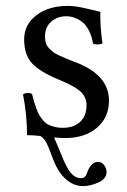

<svg xmlns="http://www.w3.org/2000/svg" viewBox="-20 -459 430 652"><path d="M117.2 2.9Q94.7 0 71.8 0Q71.8 -69.8 58.1 -138.2Q63 -143.1 75.2 -143.1Q85 -143.1 88.9 -139.2Q93.8 -121.6 95.9 -113.3Q98.1 -105 103.5 -90.3Q108.9 -75.7 113.3 -68.4Q117.7 -61 125.7 -51Q133.8 -41 142.8 -36.4Q151.9 -31.7 164.6 -28.3Q177.2 -24.9 192.9 -24.9Q231 -24.9 252.4 -45.4Q273.9 -65.9 273.9 -102.1Q273.9 -128.4 254.6 -147Q235.4 -165.5 181.2 -188Q114.7 -215.3 88.4 -244.4Q62 -273.4 62 -325.2Q62 -375.5 103.5 -407.2Q145 -439 210.9 -439Q237.3 -439 277.3 -429.2Q317.4 -419.4 320.8 -418.9Q319.3 -370.1 328.1 -312Q322.3 -308.1 310.1 -308.1Q300.3 -308.1 295.9 -311Q292 -335 283 -353Q273.9 -371.1 263.9 -380.4Q253.9 -389.6 241.5 -395.3Q229 -400.9 220.7 -402.3Q212.4 -403.8 204.1 -403.8Q175.3 -403.8 154.1 -385.5Q132.8 -367.2 132.8 -335Q132.8 -323.2 135.5 -313.7Q138.2 -304.2 145.8 -296.1Q153.3 -288.1 159.9 -282.7Q166.5 -277.3 180.9 -270.8Q195.3 -264.2 204.3 -260.3Q213.4 -256.3 232.9 -249Q350.1 -206.1 350.1 -117.2Q350.1 -60.1 309.1 -25.1Q268.1 9.8 201.2 9.8Q188.5 9.8 164.1 7.8V8.8Q183.6 54.2 187 63Q206.1 112.3 221.2 129.2Q236.3 146 255.9 146Q269 146 274.9 130.9Q279.3 114.7 289.1 102.8Q298.8 90.8 313 90.8Q325.7 90.8 333.7 101.8Q341.8 112.8 341.8 126Q341.8 147.9 314.5 160.4Q287.1 172.9 262.2 172.9Q230.5 172.9 204.8 150.4Q179.2 127.9 163.1 88.9Q159.2 79.6 153.6 64.2Q147.9 48.8 145 41.7Q142.1 34.7 137.5 25.6Q132.8 16.6 127.9 11.5Q123 6.3 117.2 2.9Z"/></svg>

Font: Common Serif
Style: Regular
Weight: 400
Designer: Philipp H. Poll, Khaled Hosny
Foundry: Stefan Peev, Context Ltd.
Version: Version 1.026